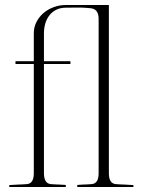

<svg xmlns="http://www.w3.org/2000/svg" viewBox="-20 -751 571 768"><path d="M415.5 -58.1Q415.5 -17.1 442.9 -14.6Q451.7 -13.7 460.4 -13.4Q469.2 -13.2 478.5 -12.7Q485.8 -12.2 495.8 -11.7Q505.9 -11.2 513.7 -10.7V-2.9H289.1V-11.2Q294.9 -11.7 300.5 -12Q306.2 -12.2 311 -12.7Q320.3 -13.2 329.1 -13.4Q337.9 -13.7 346.7 -14.6Q374.5 -16.6 374.5 -58.1V-675.8Q374.5 -716.3 340.3 -718.3Q331.5 -718.8 322.5 -719.7Q313.5 -720.7 304.7 -720.7Q292 -720.7 283 -720.7Q273.9 -720.7 266.8 -720.5Q259.8 -720.2 254.4 -720.2Q249 -720.2 243.2 -720.2Q221.2 -720.2 204.8 -711.9Q188.5 -703.6 177.5 -689.5Q166.5 -675.3 161.1 -656.7Q155.8 -638.2 155.8 -617.7V-506.3H261.7V-495.1H155.8V-58.1Q155.8 -17.1 183.1 -14.6Q191.9 -13.7 200.4 -13.4Q209 -13.2 218.3 -12.7Q223.6 -12.2 230 -12Q236.3 -11.7 243.2 -11.2V-2.9H17.1V-10.7Q24.9 -11.2 34.7 -11.7Q44.4 -12.2 51.8 -12.7Q61 -13.2 69.8 -13.4Q78.6 -13.7 87.4 -14.6Q115.2 -16.6 115.2 -58.1V-495.1H42V-506.3H115.2V-617.7Q115.2 -642.6 126 -663.3Q136.7 -684.1 154.5 -699.2Q172.4 -714.4 195.6 -722.7Q218.8 -731 243.2 -731H415.5Z"/></svg>

Font: Tartlers End
Style: Regular
Weight: 200
Designer: Peter Wiegel
Foundry: Peter Wiegel
Version: Version 1.000 2013 initial release